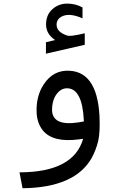

<svg xmlns="http://www.w3.org/2000/svg" viewBox="-20 -755 642 1043"><path d="M279.3 -537.6Q230 -570.3 230.2 -622.6Q230.5 -674.8 264.6 -705.1Q298.8 -735.4 345 -735.4Q391.1 -735.4 428.2 -714.4V-655.3Q355 -688 312 -663.6Q290.5 -650.9 287.6 -627.4Q283.2 -581.5 346.2 -561.5Q362.8 -555.7 440.4 -574.2V-511.7L229.5 -463.4V-525.4ZM520.5 -124.5Q524.4 -35.6 513.2 12.2Q501 60.5 479 101.6Q388.2 264.2 102.5 267.6L85.9 181.2Q379.4 180.7 431.6 -1L409.2 2Q267.6 21 212.4 -46.9Q178.2 -90.3 178.7 -155.8Q178.2 -221.7 205.1 -275.4Q252.9 -365.7 336.4 -370.6Q506.8 -379.4 520.5 -124.5ZM403.8 -89.8 435.5 -95.2V-99.6Q427.2 -277.3 341.8 -275.4Q301.8 -273.9 276.9 -226.6Q262.7 -196.8 262.7 -157.7Q264.2 -69.3 403.8 -89.8Z"/></svg>

Font: Vazir Code Hack
Style: Code-Hack
Weight: 400
Foundry: DejaVu fonts team - Redesigned by Saber Rastikerdar
Version: Version 1.1.2